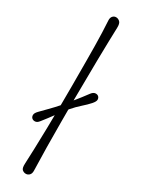

<svg xmlns="http://www.w3.org/2000/svg" viewBox="-241 -890 689 921"><g transform="rotate(30 104.0 -429.5)"><path d="M174.3 -482.9Q184.1 -495.6 194.8 -496.8Q205.6 -498 212.4 -492.2Q219.2 -486.3 219.7 -476.1Q220.2 -465.8 205.6 -449.2Q190.9 -432.6 168.5 -412.8Q146 -393.1 124.5 -368.2Q123 -366.2 121.6 -364.3Q121.6 -332.5 121.6 -295.9Q121.6 -151.4 125.5 -28.3Q126 -12.2 117.9 -3.9Q109.9 4.4 98.6 4.4Q87.4 4.4 78.6 -3.2Q69.8 -10.7 71.3 -37.6Q72.8 -64.5 74.5 -118.4Q76.2 -172.4 77.6 -235.4Q78.1 -273.9 78.6 -308.6Q58.1 -280.3 33.2 -249Q23.4 -236.3 12.7 -235.4Q2 -234.4 -5.1 -240.2Q-12.2 -246.1 -12.5 -257.1Q-12.7 -268.1 1.5 -282.5Q15.6 -296.9 37.6 -319.3Q58.1 -339.8 79.6 -364.3Q80.1 -421.4 80.1 -467.8Q80.1 -561 79.8 -607.9Q79.6 -654.8 79.1 -694.3Q78.1 -768.6 74.2 -830.1Q73.2 -845.7 80.6 -854.2Q87.9 -862.8 99.1 -862.8Q110.4 -862.8 119.9 -854.2Q129.4 -845.7 128.4 -820.3Q127.4 -794.9 126.2 -746.6Q125 -698.2 124 -638.7Q123 -579.1 122.6 -509.8Q122.1 -473.1 121.6 -415Q148.4 -447.8 174.3 -482.9Z"/></g></svg>

Font: Pompiere
Style: Regular
Weight: 400
Designer: Karolina Lach
Foundry: Sorkin Type Co.
Version: Version 1.002